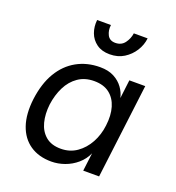

<svg xmlns="http://www.w3.org/2000/svg" viewBox="-134 -834 876 954"><g transform="rotate(20 304.5 -357.5)"><path d="M243 12Q176 12 130 -19.5Q84 -51 64 -109.5Q44 -168 54 -250Q65 -335 99.5 -393Q134 -451 188.5 -481.5Q243 -512 312 -512Q356 -512 386 -496Q416 -480 434 -455Q452 -430 458 -402L470 -500H554L492 0H408L420 -96Q405 -62 376.5 -37.5Q348 -13 313 -0.5Q278 12 243 12ZM265 -64Q313 -64 349.5 -89.5Q386 -115 409 -157Q432 -199 438 -250Q445 -305 432.5 -347Q420 -389 389 -413Q358 -437 308 -437Q259 -437 223.5 -412.5Q188 -388 167 -346Q146 -304 139 -252Q133 -200 144 -157.5Q155 -115 185 -89.5Q215 -64 265 -64ZM333 -588Q291 -588 263.5 -608Q236 -628 224.5 -659.5Q213 -691 217 -727H290Q286 -698 298 -674.5Q310 -651 340 -651Q372 -651 389.5 -674.5Q407 -698 411 -727H484Q480 -691 460 -659.5Q440 -628 408 -608Q376 -588 333 -588Z"/></g></svg>

Font: Inclusive Sans
Style: Italic
Weight: 400
Italic angle: -7°
Designer: Olivia King
Foundry: Olivia King
Version: Version 2.004